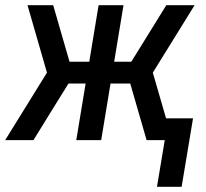

<svg xmlns="http://www.w3.org/2000/svg" viewBox="-23 -540 793 740"><path d="M582 180 612 0H542L479 -218H403L367 0H271L307 -218H241L185 -128L106 0H-3L158 -260L83 -520H182L245 -302H321L357 -520H453L417 -302H483L618 -520H727L566 -260L617 -84H721L677 180Z"/></svg>

Font: Iosevka Custom Medium Oblique
Style: Regular
Weight: 500
Italic angle: -9°
Designer: Belleve Invis
Foundry: Belleve Invis
Version: Version 27.0.1